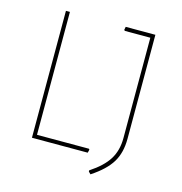

<svg xmlns="http://www.w3.org/2000/svg" viewBox="-108 -735 883 931"><g transform="rotate(15 333.0 -269.5)"><path d="M390 -20 393 -16 389 0H109V-637H129V-20ZM558 -637V-115Q558 -45 528.5 3.5Q499 52 429 98L418 87V81Q482 39 510 -6Q538 -51 538 -113V-617H410L406 -621L409 -637Z"/></g></svg>

Font: Alegreya Sans Thin
Style: Regular
Weight: 100
Designer: Juan Pablo del Peral
Foundry: Huerta Tipografica
Version: Version 2.007